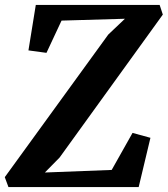

<svg xmlns="http://www.w3.org/2000/svg" viewBox="-34 -763 684 783"><path d="M0.5 0 -14.5 -40.5 407.5 -622 475.5 -686.5 217 -679 155.5 -547.5 82 -557.5 112 -743H617L630 -703.5L209 -120.5L149 -59.5L421.5 -70L506.5 -221L579.5 -201L531.5 0Z"/></svg>

Font: Merriweather 20pt
Style: Bold Italic
Weight: 700
Italic angle: -7.8°
Version: Version 2.101